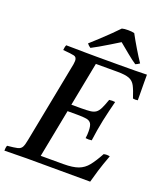

<svg xmlns="http://www.w3.org/2000/svg" viewBox="-174 -1015 958 1122"><g transform="rotate(20 305.0 -453.5)"><path d="M-12 1Q-12 -6 -11 -15Q-10 -24 -7 -31Q36 -35 55.5 -39.5Q75 -44 83 -58.5Q91 -73 97 -107L189 -581Q193 -599 195 -612Q197 -625 197 -633Q197 -656 179.5 -660.5Q162 -665 110 -669Q111 -677 112 -684.5Q113 -692 117 -701Q136 -701 167.5 -700.5Q199 -700 236 -699.5Q273 -699 306 -699H443Q504 -699 547.5 -699.5Q591 -700 619 -701V-657Q619 -630 619.5 -602Q620 -574 620 -542Q604 -539 590 -542Q575 -589 562 -614Q549 -639 524.5 -648.5Q500 -658 451 -658H317L264 -385H325Q361 -385 382 -387.5Q403 -390 416 -399.5Q429 -409 439 -429.5Q449 -450 462 -487Q481 -490 499 -487Q492 -460 483.5 -425Q475 -390 469 -361Q463 -332 457 -297Q451 -262 447 -230Q427 -227 409 -230Q411 -241 411.5 -253Q412 -265 412 -273Q412 -307 403 -321Q394 -335 373.5 -338.5Q353 -342 316 -342H256L198 -43H340Q397 -43 431 -55.5Q465 -68 489 -98Q513 -128 540 -178Q559 -183 578 -178Q556 -119 542.5 -75Q529 -31 521 0Q423 0 323 -0.5Q223 -1 126 -1Q98 -1 57.5 0Q17 1 -12 1ZM415 -829Q389 -813 358 -794Q327 -775 299 -759Q271 -743 255 -735Q242 -743 233 -755Q260 -779 289.5 -806.5Q319 -834 345.5 -860Q372 -886 389 -904Q403 -908 427 -908Q451 -908 466 -904Q487 -865 512.5 -822.5Q538 -780 559 -749Q547 -740 534 -735Q511 -750 477.5 -777.5Q444 -805 415 -829Z"/></g></svg>

Font: Tiro Kannada
Style: Italic
Weight: 400
Italic angle: -11°
Designer: Kannada: John Hudson & Fiona Ross, assisted by Kaja Sojewska. Latin: John Hudson with Paul Hanslow, assisted by Kaja Soj
Foundry: Tiro Typeworks Ltd.
Version: Version 1.52